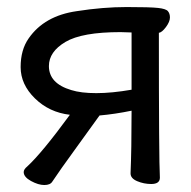

<svg xmlns="http://www.w3.org/2000/svg" viewBox="-20 -509 546 550"><path d="M255.9 -242.2Q299.8 -242.2 356.9 -252V-416L325.2 -417Q214.8 -417 167.5 -388.9Q120.1 -360.8 120.1 -319.8Q120.1 -270 184.1 -251Q211.9 -242.2 255.9 -242.2ZM106.9 21Q89.8 21 68.8 9.5Q47.9 -2 47.9 -16.1Q47.9 -23.9 58.1 -32.2Q100.1 -70.8 180.2 -180.2Q121.1 -187 80.1 -227.1Q39.1 -267.1 39.1 -316.9Q39.1 -366.2 62 -398.9Q106.9 -463.9 200.2 -477.1Q274.9 -488.8 342.8 -488.8Q410.2 -488.8 432.6 -486.3Q455.1 -483.9 460.9 -477.1Q466.8 -470.2 466.8 -459Q466.8 -446.8 455.3 -431.4Q443.8 -416 435.1 -415Q435.1 -50.8 438 0Q438 18.1 413.1 18.1Q392.1 18.1 373 10Q354 2 354 -12.2V-13.2Q356.9 -79.1 356.9 -191.9Q309.1 -182.1 265.1 -178.2Q238.8 -141.1 195.3 -81.5Q151.9 -22 129.9 11.2Q124 21 106.9 21Z"/></svg>

Font: LXGW WenKai Screen
Style: Regular
Weight: 400
Designer: LXGW / Fontworks Inc.
Foundry: LXGW / Fontworks Inc.
Version: Version 1.510;January 18,2025